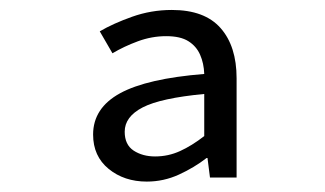

<svg xmlns="http://www.w3.org/2000/svg" viewBox="-20 -744 640 378"><path d="M269 -386.5Q224.5 -386.5 193.9 -411.5Q163.3 -436.5 163.3 -479.1Q163.3 -531.3 216.4 -560.4Q269.5 -589.4 382.1 -598.4Q381.4 -619.3 374 -636.1Q366.7 -652.9 351 -662.8Q335.3 -672.8 307.2 -672.8Q278.7 -672.8 251.4 -662.7Q224.1 -652.6 201.4 -639.1L176.4 -682.3Q202.4 -697.6 240 -711Q277.6 -724.4 318.3 -724.4Q382.9 -724.4 414.3 -688.7Q445.8 -653 445.8 -589.9V-394.5H393.4L388.5 -433H386.8Q362.3 -414 332.3 -400.3Q302.2 -386.5 269 -386.5ZM285.3 -436Q311.3 -436 334.5 -446.6Q357.8 -457.2 382.1 -476.1V-559Q296.5 -550.9 261 -532.6Q225.5 -514.3 225.5 -484.7Q225.5 -459.1 243.1 -447.5Q260.8 -436 285.3 -436Z"/></svg>

Font: Source Code Pro ExtraLight
Style: Regular
Weight: 200
Monospace: yes
Designer: Paul D. Hunt, Teo Tuominen
Foundry: Adobe
Version: Version 1.026;hotconv 1.1.0;makeotfexe 2.6.0